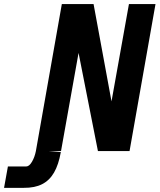

<svg xmlns="http://www.w3.org/2000/svg" viewBox="-157 -745 787 947"><path d="M148 -725H304.5L393 -245L479 -725H610L482 0H326L230.5 -484L144 0H82L143 5Q132 67.5 109.5 106.2Q87 145 50.5 163.5Q14 182 -40 181.5H-137L-118 76H-27.5Q-13 76 0.5 53.2Q14 30.5 20 0Z"/></svg>

Font: JuliaMono ExtraBoldItalic
Style: Regular
Weight: 800
Italic angle: -9°
Monospace: yes
Designer: cormullion
Foundry: corm
Version: Version 0.049; ttfautohint (v1.8.4)